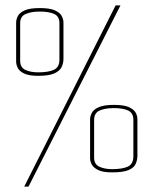

<svg xmlns="http://www.w3.org/2000/svg" viewBox="-20 -650 571 714"><path d="M70 44 410 -630H428L86 44ZM397 -9Q363 -9 345.5 -17.5Q328 -26 321.5 -38Q315 -50 315 -61V-206Q315 -218 321.5 -230.5Q328 -243 347.5 -251.5Q367 -260 404 -260Q441 -260 459.5 -251.5Q478 -243 484.5 -231Q491 -219 491 -207V-71Q491 -55 484.5 -40.5Q478 -26 458 -17.5Q438 -9 397 -9ZM397 -21Q435 -21 455.5 -30.5Q476 -40 476 -69V-204Q476 -230 456.5 -239Q437 -248 404 -248Q371 -248 350.5 -239Q330 -230 330 -204V-64Q330 -39 349.5 -30Q369 -21 397 -21ZM122 -368Q88 -368 70 -376.5Q52 -385 46 -397.5Q40 -410 40 -421V-566Q40 -578 46.5 -590.5Q53 -603 72 -611.5Q91 -620 128 -620Q165 -620 184 -611.5Q203 -603 209.5 -590.5Q216 -578 216 -566V-431Q216 -415 209 -400.5Q202 -386 182 -377Q162 -368 122 -368ZM122 -381Q160 -381 180.5 -390.5Q201 -400 201 -428V-564Q201 -589 181.5 -598Q162 -607 128 -607Q96 -607 75.5 -598Q55 -589 55 -564V-424Q55 -399 74.5 -390Q94 -381 122 -381Z"/></svg>

Font: Smooch Sans Thin Thin
Style: Regular
Weight: 250
Version: Version 1.010